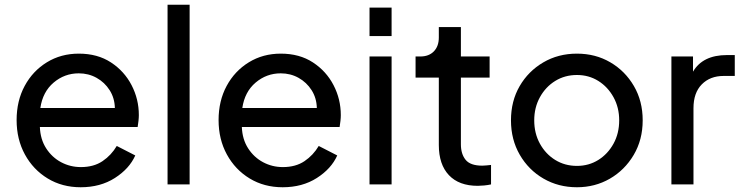

<svg xmlns="http://www.w3.org/2000/svg" viewBox="-20 -777 3127 809"><path d="M320 12Q242 12 181 -25Q120 -62 85 -126Q50 -190 50 -271Q50 -352 84 -415Q118 -478 177.5 -514.5Q237 -551 312 -551Q391 -551 447.5 -514Q504 -477 534.5 -418Q565 -359 565 -292Q565 -281 563.5 -267.5Q562 -254 560 -242H148Q150 -190 174.5 -152Q199 -114 237.5 -93.5Q276 -73 321 -73Q375 -73 412 -98Q449 -123 472 -162L550 -122Q525 -66 464 -27Q403 12 320 12ZM312 -468Q252 -468 206 -429Q160 -390 150 -322H464Q463 -364 442 -397Q421 -430 387 -449Q353 -468 312 -468Z M686 0V-757H779V0Z M1171 12Q1093 12 1032 -25Q971 -62 936 -126Q901 -190 901 -271Q901 -352 935 -415Q969 -478 1028.5 -514.5Q1088 -551 1163 -551Q1242 -551 1298.5 -514Q1355 -477 1385.5 -418Q1416 -359 1416 -292Q1416 -281 1414.5 -267.5Q1413 -254 1411 -242H999Q1001 -190 1025.5 -152Q1050 -114 1088.5 -93.5Q1127 -73 1172 -73Q1226 -73 1263 -98Q1300 -123 1323 -162L1401 -122Q1376 -66 1315 -27Q1254 12 1171 12ZM1163 -468Q1103 -468 1057 -429Q1011 -390 1001 -322H1315Q1314 -364 1293 -397Q1272 -430 1238 -449Q1204 -468 1163 -468Z M1537 -625V-745H1630V-625ZM1537 0V-539H1630V0Z M1993 6Q1914 6 1871.5 -39Q1829 -84 1829 -166V-450H1731V-539H1751Q1787 -539 1808 -560.5Q1829 -582 1829 -619V-663H1922V-539H2043V-450H1922V-169Q1922 -128 1942 -103.5Q1962 -79 2012 -79Q2019 -79 2029.5 -80Q2040 -81 2049 -82V0Q2036 3 2020 4.5Q2004 6 1993 6Z M2411 12Q2333 12 2270 -24.5Q2207 -61 2170 -125Q2133 -189 2133 -270Q2133 -351 2169.5 -414Q2206 -477 2269 -514Q2332 -551 2411 -551Q2489 -551 2551.5 -514.5Q2614 -478 2651 -414.5Q2688 -351 2688 -270Q2688 -188 2650 -124Q2612 -60 2549.5 -24Q2487 12 2411 12ZM2411 -78Q2461 -78 2501 -103Q2541 -128 2565 -171.5Q2589 -215 2589 -270Q2589 -324 2565 -367.5Q2541 -411 2501 -436Q2461 -461 2411 -461Q2360 -461 2319.5 -436Q2279 -411 2255 -367.5Q2231 -324 2231 -270Q2231 -215 2255 -171.5Q2279 -128 2319.5 -103Q2360 -78 2411 -78Z M2809 0V-539H2900V-475Q2941 -545 3043 -545H3076V-457H3029Q2972 -457 2937 -421.5Q2902 -386 2902 -321V0Z"/></svg>

Font: Pitagon Sans Text Medium
Style: Regular
Weight: 500
Designer: Travis Tran
Foundry: Pitagon
Version: Version 1.000; ttfautohint (v1.8.4.7-5d5b);gftools[0.9.26]